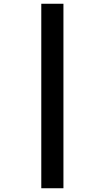

<svg xmlns="http://www.w3.org/2000/svg" viewBox="-20 -780 558 1023"><path d="M200 -760H318V223H200Z"/></svg>

Font: Noto Sans Symbols ExtraBold
Style: Regular
Weight: 800
Version: Version 2.002